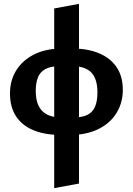

<svg xmlns="http://www.w3.org/2000/svg" viewBox="-20 -690 691 999"><path d="M262 289V-646L391 -670V265ZM294 12Q214 12 155 -12Q96 -36 64 -84Q32 -132 32 -204Q32 -271 64 -323Q96 -375 155 -405.5Q214 -436 294 -437V-346Q243 -346 215 -330Q187 -314 176.5 -285Q166 -256 166 -217Q166 -171 180 -141Q194 -111 222 -95.5Q250 -80 294 -79ZM364 12V-79Q408 -79 435 -92.5Q462 -106 474.5 -135Q487 -164 487 -209Q487 -254 474 -284Q461 -314 434 -329Q407 -344 364 -346V-437Q437 -437 495 -413Q553 -389 586 -341.5Q619 -294 619 -222Q619 -157 588 -105Q557 -53 500 -22.5Q443 8 364 12Z"/></svg>

Font: Ysabeau Infant ExtraBold
Style: Regular
Weight: 800
Designer: Christian Thalmann (Catharsis Fonts)
Version: Version 2.001;gftools[0.9.30]; featfreeze: ss01,ss02,lnum